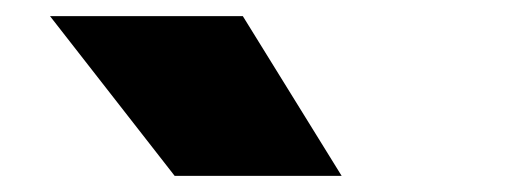

<svg xmlns="http://www.w3.org/2000/svg" viewBox="-20 -828 640 238"><path d="M196.5 -610 42 -808H281L403.5 -610Z"/></svg>

Font: Encode Sans SC SemiExpanded Black
Style: Regular
Weight: 900
Width: 6
Designer: Multiple Designers
Foundry: Impallari Type
Version: Version 3.002